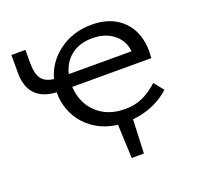

<svg xmlns="http://www.w3.org/2000/svg" viewBox="-115 -597 911 888"><g transform="rotate(-20 340.5 -152.5)"><path d="M454 3 447 169H387L380 3Q315 -5 266.5 -38Q218 -71 191.5 -121.5Q165 -172 165 -231V-235Q27 -243 27 -382V-469H96V-404Q96 -351 114 -326.5Q132 -302 174 -297Q196 -376 264 -425Q332 -474 423 -474Q519 -474 575.5 -418Q632 -362 632 -265Q632 -259 630 -234H241Q246 -153 299 -103.5Q352 -54 437 -54Q486 -54 525 -72Q564 -90 599 -123L637 -76Q601 -42 553.5 -22Q506 -2 454 3ZM246 -295H555Q550 -348 509 -381Q468 -414 404 -414Q342 -414 301 -382.5Q260 -351 246 -295Z"/></g></svg>

Font: Ysabeau SC Medium
Style: Regular
Weight: 500
Designer: Christian Thalmann (Catharsis Fonts)
Version: Version 0.003